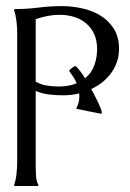

<svg xmlns="http://www.w3.org/2000/svg" viewBox="-20 -618 432 638"><path d="M233.9 -259.8Q239.3 -268.1 241.5 -278.3Q243.7 -288.6 243.7 -298.3Q243.7 -300.8 243.4 -303Q243.2 -305.2 243.2 -307.6Q217.8 -301.3 189.5 -301.3Q166 -301.3 143.3 -304Q120.6 -306.6 98.6 -315.9V-64.5Q98.6 -50.3 99.6 -33.4Q100.6 -16.6 107.4 -3.9V-1Q106.9 -1 106 -0.5Q105 0 104.5 0H29.8Q29.3 0 28.3 -0.5Q27.3 -1 26.9 -1V-3.9Q32.7 -19.5 34.9 -40.8Q37.1 -62 37.1 -78.6V-509.3Q37.1 -517.1 36.6 -526.9Q36.1 -536.6 34.9 -546.6Q33.7 -556.6 31.7 -566.2Q29.8 -575.7 26.9 -583V-586.4L29.8 -587.9Q69.3 -587.9 107.7 -592.8Q146 -597.7 185.5 -597.7Q218.8 -597.7 252.7 -590.3Q286.6 -583 314 -566.2Q341.3 -549.3 358.4 -522.2Q375.5 -495.1 375.5 -456.1Q375.5 -433.1 368.7 -412.8Q361.8 -392.6 349.6 -375.7Q337.4 -358.9 320.6 -345.2Q303.7 -331.5 283.2 -322.3Q285.6 -317.9 291.7 -306.2Q297.9 -294.4 304.2 -281.5Q310.5 -268.6 314.9 -257.1Q319.3 -245.6 318.4 -241.2L314.5 -240.2L235.8 -255.9L233.9 -257.3ZM98.6 -346.7Q115.7 -336.9 135.5 -333.7Q155.3 -330.6 174.8 -330.6Q190.4 -330.6 205.6 -333Q220.7 -335.4 234.9 -341.3Q230.5 -352.5 223.4 -362.8Q216.3 -373 209.5 -382.8Q211.9 -386.7 218.5 -391.8Q225.1 -397 230 -398.9Q233.9 -396.5 238.5 -391.4Q243.2 -386.2 247.6 -380.1Q252 -374 256.1 -367.9Q260.3 -361.8 262.7 -357.9Q284.7 -375.5 293.7 -401.6Q302.7 -427.7 302.7 -455.1Q302.7 -482.9 293.2 -504.2Q283.7 -525.4 266.8 -539.8Q250 -554.2 227.3 -561.5Q204.6 -568.8 178.2 -568.8Q157.7 -568.8 137.7 -564.9Q117.7 -561 98.6 -554.2Z"/></svg>

Font: CAT Linz
Style: Regular
Weight: 400
Designer: Peter Wiegel
Foundry: Peter Wiegel
Version: Version 1.08